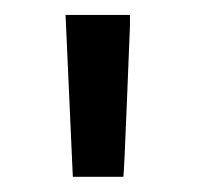

<svg xmlns="http://www.w3.org/2000/svg" viewBox="-20 -723 269 256"><path d="M77.1 -487.3 67.4 -703.1H153.3Q153.3 -697.3 153.3 -689.5Q153.3 -689.5 149.4 -591.8Q145.5 -494.1 144.5 -487.3Z"/></svg>

Font: BF_TEXT
Style: Regular
Weight: 400
Foundry: EA DICE
Version: Version 1.404